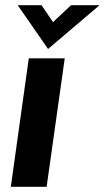

<svg xmlns="http://www.w3.org/2000/svg" viewBox="-20 -717 402 737"><path d="M21.5 0H159L228.5 -493H90.5ZM48 -697 164.5 -529 362 -697H252.5L183.5 -632L139.5 -697Z"/></svg>

Font: HK Grotesk ExtraBold
Style: Italic
Weight: 800
Italic angle: -16°
Designer: Alfredo Marco Pradil
Foundry: Hanken Design Co.
Version: Version 3.001;FEAKit 1.0